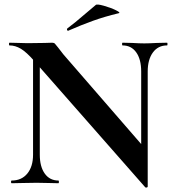

<svg xmlns="http://www.w3.org/2000/svg" viewBox="-20 -815 775 854"><path d="M127 -602 157 -600V-127Q157 -74 179 -43Q201 -12 240 -12Q242 -12 242 -6Q242 0 240 0Q212 0 197 -1L143 -2L81 -1Q64 0 32 0Q29 0 29 -6Q29 -12 32 -12Q76 -12 101.5 -43Q127 -74 127 -127ZM626 18 133 -543Q98 -583 73 -598Q48 -613 22 -613Q20 -613 20 -619Q20 -625 22 -625L64 -624Q77 -623 102 -623L178 -624Q192 -625 212 -625Q220 -625 224 -621Q228 -617 238 -604Q255 -581 262 -573L629 -150L637 15Q637 18 632.5 19Q628 20 626 18ZM637 15 608 -15V-497Q608 -551 586 -582Q564 -613 525 -613Q523 -613 523 -619Q523 -625 525 -625L568 -624Q600 -622 622 -622Q642 -622 678 -624L723 -625Q725 -625 725 -619Q725 -613 723 -613Q683 -613 660 -581.5Q637 -550 637 -497ZM283 -678Q279 -678 278 -682.5Q277 -687 280 -689Q309 -710 361 -755Q391 -781 406 -793Q411 -798 441.5 -789.5Q472 -781 495.5 -769.5Q519 -758 507 -756Q445 -741 393.5 -722.5Q342 -704 285 -679Z"/></svg>

Font: Cormorant SC
Style: Bold
Weight: 700
Designer: Christian Thalmann (Catharsis Fonts)
Foundry: Catharsis Fonts
Version: Version 4.000